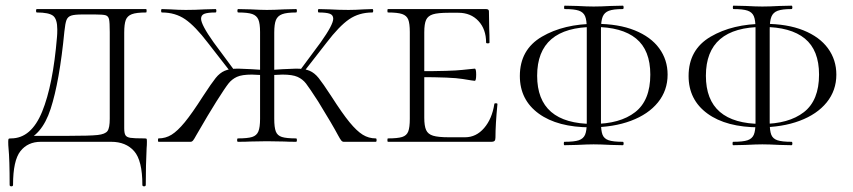

<svg xmlns="http://www.w3.org/2000/svg" viewBox="-20 -500 3006 677"><path d="M10 22Q9 13 9 0Q9 -9 10.5 -10.5Q12 -12 19 -12Q90 -12 128.5 -106Q167 -200 181 -370Q182 -380 182 -396Q182 -433 167 -444.5Q152 -456 110 -456Q107 -456 107 -462Q107 -468 110 -468H495Q497 -468 497 -462Q497 -456 495 -456Q461 -456 445 -450Q429 -444 423.5 -429.5Q418 -415 418 -385V-81V-48Q418 -30 422.5 -23Q427 -16 440 -14Q453 -12 489 -12Q496 -12 497 -10.5Q498 -9 498 0Q498 13 497 22Q494 82 494 152Q494 157 488 157Q482 157 482 152Q482 66 453 33Q424 0 372 0H124Q78 0 52 33Q26 66 26 152Q26 157 20 157Q14 157 14 152Q14 62 10 22ZM68 -21H221Q298 -21 324.5 -24Q351 -27 359 -38Q367 -49 367 -81V-387Q367 -421 364.5 -432Q362 -443 353 -446Q344 -449 315 -449H271Q243 -449 231 -445Q219 -441 214.5 -429.5Q210 -418 207 -389Q190 -213 158.5 -116Q127 -19 58 0Z M1172 -23Q1153 -59 1102 -142Q1071 -190 1059 -205.5Q1047 -221 1029 -229Q1011 -237 976 -237Q966 -237 932 -235L931 -253L976 -256Q1014 -258 1024 -258Q1054 -258 1071.5 -250.5Q1089 -243 1103.5 -225Q1118 -207 1148 -161Q1187 -100 1212.5 -69Q1238 -38 1259 -25Q1280 -12 1305 -12Q1308 -12 1308 -6Q1308 0 1305 0H1192Q1187 0 1183 -5Q1179 -10 1172 -23ZM819 -12Q853 -12 869 -17Q885 -22 891 -36.5Q897 -51 897 -81V-387Q897 -417 891 -431Q885 -445 869.5 -450.5Q854 -456 820 -456Q817 -456 817 -462Q817 -468 820 -468L864 -467Q900 -465 921 -465Q946 -465 982 -467L1024 -468Q1027 -468 1027 -462Q1027 -456 1024 -456Q991 -456 975 -450Q959 -444 953 -429.5Q947 -415 947 -385V-81Q947 -51 952.5 -36.5Q958 -22 974 -17Q990 -12 1024 -12Q1027 -12 1027 -6Q1027 0 1024 0Q997 0 982 -1L921 -2L863 -1Q847 0 819 0Q816 0 816 -6Q816 -12 819 -12ZM1031 -243 1111 -351Q1155 -413 1155 -434Q1155 -447 1143 -451.5Q1131 -456 1104 -456Q1101 -456 1101 -462Q1101 -468 1104 -468L1142 -467Q1176 -465 1209 -465Q1233 -465 1263 -467L1293 -468Q1296 -468 1296 -462Q1296 -456 1293 -456Q1246 -456 1211 -432Q1176 -408 1131 -349L1043 -236ZM539 -12Q564 -12 585 -25Q606 -38 631.5 -69Q657 -100 696 -161Q726 -207 740.5 -225Q755 -243 772.5 -250.5Q790 -258 820 -258Q830 -258 868 -256L913 -253L912 -235Q878 -237 868 -237Q833 -237 815.5 -229Q798 -221 786 -206Q774 -191 743 -142Q717 -101 672 -23Q665 -10 661 -5Q657 0 652 0H539Q537 0 537 -6Q537 -12 539 -12ZM551 -456Q548 -456 548 -462Q548 -468 551 -468L581 -467Q611 -465 635 -465Q668 -465 702 -467L740 -468Q743 -468 743 -462Q743 -456 740 -456Q713 -456 701 -451.5Q689 -447 689 -434Q689 -413 733 -351L813 -243L801 -236L713 -349Q668 -408 633 -432Q598 -456 551 -456Z M1348 -12Q1382 -12 1398 -17Q1414 -22 1419.5 -36.5Q1425 -51 1425 -81V-387Q1425 -417 1419.5 -431Q1414 -445 1398 -450.5Q1382 -456 1348 -456Q1346 -456 1346 -462Q1346 -468 1348 -468H1694Q1704 -468 1704 -460L1705 -398Q1706 -379 1706 -350Q1706 -347 1700 -347Q1694 -347 1694 -350Q1694 -397 1667 -426Q1640 -455 1596 -455H1562Q1524 -455 1506.5 -449.5Q1489 -444 1482.5 -430Q1476 -416 1476 -386V-85Q1476 -56 1482.5 -41.5Q1489 -27 1507 -21.5Q1525 -16 1562 -16H1620Q1659 -16 1687 -48.5Q1715 -81 1723 -133Q1723 -136 1728.5 -136Q1734 -136 1734 -133Q1727 -61 1727 -15Q1727 -7 1724 -3.5Q1721 0 1712 0H1348Q1346 0 1346 -6Q1346 -12 1348 -12ZM1456 -228V-249Q1571 -249 1610 -253.5Q1649 -258 1654 -258Q1659 -258 1659 -237Q1659 -215 1654 -215Q1650 -215 1611.5 -221.5Q1573 -228 1456 -228Z M1813 -232Q1813 -325 1890.5 -370.5Q1968 -416 2080 -416Q2161 -416 2218 -393Q2275 -370 2304.5 -329.5Q2334 -289 2334 -237Q2334 -181 2300 -139Q2266 -97 2204.5 -74Q2143 -51 2063 -51Q1946 -51 1879.5 -99.5Q1813 -148 1813 -232ZM2273 -237Q2273 -323 2223 -364Q2173 -405 2075 -405Q1874 -405 1874 -233Q1874 -63 2071 -63Q2166 -63 2219.5 -104.5Q2273 -146 2273 -237ZM1971 -468Q1969 -468 1969 -474Q1969 -480 1971 -480L2015 -479Q2051 -477 2073 -477Q2098 -477 2134 -479L2176 -480Q2179 -480 2179 -474Q2179 -468 2176 -468Q2143 -468 2127 -462Q2111 -456 2105 -441Q2099 -426 2099 -396V-69Q2099 -39 2104.5 -25Q2110 -11 2126 -5.5Q2142 0 2176 0Q2179 0 2179 6Q2179 12 2176 12L2134 11Q2096 9 2073 9Q2052 9 2014 11L1970 12Q1968 12 1968 6Q1968 0 1970 0Q2005 0 2021 -5.5Q2037 -11 2043 -25Q2049 -39 2049 -69V-399Q2049 -429 2043 -443Q2037 -457 2021 -462.5Q2005 -468 1971 -468Z M2408 -232Q2408 -325 2485.5 -370.5Q2563 -416 2675 -416Q2756 -416 2813 -393Q2870 -370 2899.5 -329.5Q2929 -289 2929 -237Q2929 -181 2895 -139Q2861 -97 2799.5 -74Q2738 -51 2658 -51Q2541 -51 2474.5 -99.5Q2408 -148 2408 -232ZM2868 -237Q2868 -323 2818 -364Q2768 -405 2670 -405Q2469 -405 2469 -233Q2469 -63 2666 -63Q2761 -63 2814.5 -104.5Q2868 -146 2868 -237ZM2566 -468Q2564 -468 2564 -474Q2564 -480 2566 -480L2610 -479Q2646 -477 2668 -477Q2693 -477 2729 -479L2771 -480Q2774 -480 2774 -474Q2774 -468 2771 -468Q2738 -468 2722 -462Q2706 -456 2700 -441Q2694 -426 2694 -396V-69Q2694 -39 2699.5 -25Q2705 -11 2721 -5.5Q2737 0 2771 0Q2774 0 2774 6Q2774 12 2771 12L2729 11Q2691 9 2668 9Q2647 9 2609 11L2565 12Q2563 12 2563 6Q2563 0 2565 0Q2600 0 2616 -5.5Q2632 -11 2638 -25Q2644 -39 2644 -69V-399Q2644 -429 2638 -443Q2632 -457 2616 -462.5Q2600 -468 2566 -468Z"/></svg>

Font: Cormorant SC Light
Style: Regular
Weight: 300
Designer: Christian Thalmann (Catharsis Fonts)
Foundry: Catharsis Fonts
Version: Version 4.000